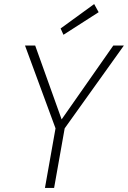

<svg xmlns="http://www.w3.org/2000/svg" viewBox="-20 -924 629 944"><path d="M201 0 253 -293 103 -700H153L283 -337L537 -700H589L298 -293L246 0ZM292 -753 278 -784 443 -904 465 -864Z"/></svg>

Font: DM Sans 11pt ExtraLight
Style: Italic
Weight: 250
Italic angle: -10°
Version: Version 4.004;gftools[0.9.30]